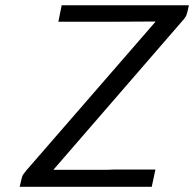

<svg xmlns="http://www.w3.org/2000/svg" viewBox="-20 -714 742 734"><path d="M55.2 0Q64 -41 67.9 -45.9Q69.8 -48.8 81.1 -63L575.2 -631.8L410.2 -630.9H203.1L215.8 -693.8H702.1L696.8 -669.9L691.9 -653.8L684.1 -642.1L184.1 -64.9H392.1L415 -65.9H574.2L560.1 0Z"/></svg>

Font: CMU Sans Serif
Style: Oblique
Weight: 500
Italic angle: -12°
Version: Version 0.7.0